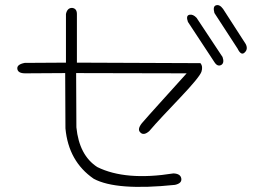

<svg xmlns="http://www.w3.org/2000/svg" viewBox="-20 -743 1040 754"><path d="M945 -570Q955 -550 941 -537Q927 -523 913 -552L822 -692Q815 -718 828 -722Q842 -727 856 -708ZM79 -455Q50 -455 48 -473Q46 -490 77 -496L239 -497V-688Q244 -712 263 -712Q282 -710 282 -688V-497L767 -495Q778 -482 771 -461Q767 -450 746 -424.5Q725 -399 688 -360Q651 -321 620 -288Q589 -255 566 -228Q544 -209 531 -223Q518 -235 537 -259Q562 -288 606 -336.5Q650 -385 713 -455L279 -456L280 -243Q291 -133 362 -87Q473 -32 661 -62Q689 -61 692 -42Q695 -23 667 -17Q437 7 348 -41Q249 -109 237 -239L236 -456ZM854 -519Q862 -496 849 -488Q834 -480 822 -499L718 -657Q709 -682 724 -685Q738 -688 752 -673Z"/></svg>

Font: Yomogi
Style: Regular
Weight: 400
Designer: satsuyako
Foundry: satsuyako
Version: Version 3.100